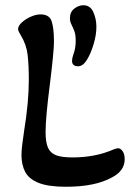

<svg xmlns="http://www.w3.org/2000/svg" viewBox="-20 -700 506 733"><path d="M232 13Q164 13 127 -2Q90 -17 76 -44Q62 -71 62 -108Q62 -126 65 -148.5Q68 -171 72 -200Q90 -310 90 -395Q90 -451 85.5 -490.5Q81 -530 59 -566Q55 -572 52 -578.5Q49 -585 49 -589Q49 -601 63 -614Q77 -627 97 -636Q117 -645 135 -645Q169 -645 177.5 -618Q186 -591 186 -541Q186 -522 182 -480.5Q178 -439 170 -375Q162 -313 158 -268Q154 -223 154 -196Q154 -156 163.5 -135.5Q173 -115 195 -107Q217 -99 257 -99Q300 -99 339 -106.5Q378 -114 415 -130Q420 -132 424 -133Q428 -134 431 -134Q440 -134 448 -123Q456 -112 456 -92Q456 -48 408 -23Q344 13 232 13ZM278 -447Q255 -447 255 -468Q255 -477 260 -492Q269 -515 269 -544Q269 -568 263.5 -582Q258 -596 252.5 -607Q247 -618 247 -631Q247 -654 263.5 -667Q280 -680 298 -680Q325 -680 336.5 -653.5Q348 -627 348 -598Q348 -566 337 -530Q326 -494 312 -472Q297 -447 278 -447Z"/></svg>

Font: Akaya Kanadaka
Style: Regular
Weight: 400
Designer: Vaishnavi Murthy Yerkadithaya, Juan Luis Blanco Aristondo
Version: Version 1.002; ttfautohint (v1.8.3)